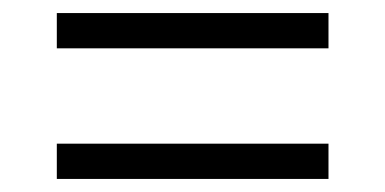

<svg xmlns="http://www.w3.org/2000/svg" viewBox="-20 -484 590 294"><path d="M67 -464H483V-410H67ZM67 -264H483V-210H67Z"/></svg>

Font: Biryani UltraLight
Style: Regular
Weight: 250
Designer: Dan Reynolds and Mathieu Réguer
Foundry: Dan Reynolds and Mathieu Réguer
Version: Version 1.003; ttfautohint (v1.1) -l 5 -r 5 -G 72 -x 0 -D la